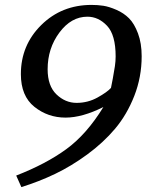

<svg xmlns="http://www.w3.org/2000/svg" viewBox="-20 -707 597 782"><path d="M557 -478Q557 -393 527 -316.5Q497 -240 449 -183Q401 -126 335.5 -78Q270 -30 204 1.5Q138 33 67 55L46 8Q167 -39 250 -99.5Q333 -160 401 -271Q315 -228 247 -228Q175 -228 120 -272Q65 -316 65 -405Q65 -523 148 -605Q231 -687 353 -687Q378 -687 401 -683.5Q424 -680 454 -667Q484 -654 505.5 -632.5Q527 -611 542 -571Q557 -531 557 -478ZM451 -477Q451 -565 416 -602Q381 -639 336 -639Q270 -639 222 -574.5Q174 -510 174 -425Q174 -357 210 -322.5Q246 -288 292 -288Q338 -288 377.5 -310Q417 -332 432 -349Q434 -358 439.5 -387.5Q445 -417 448 -437.5Q451 -458 451 -477Z"/></svg>

Font: Veleka
Style: Italic
Weight: 400
Italic angle: -12°
Designer: Stefan Peev, Context Ltd, 2016; SIL International, 1997-2014.
Foundry: Stefan Peev, Context Ltd, 2016
Version: Version 1.000